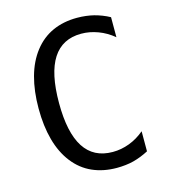

<svg xmlns="http://www.w3.org/2000/svg" viewBox="-112 -832 826 935"><g transform="rotate(-15 301.0 -364.0)"><path d="M362.3 14.2Q293.9 14.2 239 -10.3Q184.1 -34.7 145 -85Q106.4 -134.8 87.2 -204.8Q67.9 -274.9 67.9 -363.3Q67.9 -451.7 87.2 -522Q106.4 -592.3 145.5 -642.6Q184.6 -692.9 239.3 -717.5Q293.9 -742.2 362.3 -742.2Q385.7 -742.2 407.5 -739.5Q429.2 -736.8 446.8 -732.4Q464.4 -728 485.4 -720Q506.3 -711.9 523.9 -702.1V-601.1Q488.3 -630.9 446.3 -646.5Q425.3 -654.3 404.5 -658.2Q383.8 -662.1 361.8 -662.1Q314.5 -662.1 278.6 -643.6Q242.7 -625 218.8 -587.9Q170.9 -513.7 170.9 -363.8Q170.9 -214.4 218.8 -140.1Q266.6 -65.9 362.8 -65.9Q384.8 -65.9 405.5 -69.8Q426.3 -73.7 447.3 -81.5Q487.8 -96.7 523.9 -127V-25.9Q485.8 -5.9 446.8 4.4Q427.7 9.3 406 11.7Q384.3 14.2 362.3 14.2Z"/></g></svg>

Font: Hack
Style: Regular
Weight: 400
Monospace: yes
Designer: Christopher Simpkins
Foundry: Christopher Simpkins
Version: Version 2.019; ttfautohint (v1.4.1) -l 4 -r 80 -G 350 -x 0 -